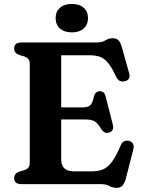

<svg xmlns="http://www.w3.org/2000/svg" viewBox="-20 -910 708 949"><path d="M50 -670.5Q50 -700 86 -700H456.5Q484.5 -700 500.8 -710.5Q517 -721 537 -721Q556 -721 565.8 -710.8Q575.5 -700.5 582 -677.5L619 -546Q623 -531.5 616.8 -521.5Q610.5 -511.5 597 -508.5Q584 -505 572.5 -510.2Q561 -515.5 553.5 -531.5Q532 -578 513 -600.5Q494 -623 472 -630Q450 -637 420 -637H282.5V-379H385.5Q415.5 -379 426.8 -390.5Q438 -402 444 -432Q450 -458 472 -459Q495.5 -460 502 -433.5L537.5 -294.5Q545 -263 520 -255Q496.5 -247.5 481.5 -270.5Q464 -300 448.8 -309.8Q433.5 -319.5 400 -319.5H282.5V-121.5Q282.5 -63 347 -63H431.5Q464.5 -63 488.2 -72.5Q512 -82 532.8 -109.5Q553.5 -137 576.5 -191.5Q588 -219 616 -214Q631 -211 637.2 -199.8Q643.5 -188.5 639 -172L601.5 -25.5Q595 -3 585 7.8Q575 18.5 555.5 18.5Q536.5 18.5 520.2 9.2Q504 0 477 0H86Q50 0 50 -29.5Q50 -52 74.5 -61.5L98.5 -68.5Q112 -72.5 119.5 -81Q127 -89.5 127 -104.5V-595.5Q127 -610.5 119.5 -619Q112 -627.5 98.5 -631.5L74.5 -638.5Q50 -648 50 -670.5ZM335 -750Q298 -750 276.5 -769Q255 -788 255 -820.5Q255 -852.5 276.5 -871.5Q298 -890.5 335 -890.5Q372.5 -890.5 393.8 -871.5Q415 -852.5 415 -820.5Q415 -788.5 393.8 -769.2Q372.5 -750 335 -750Z"/></svg>

Font: Fraunces 9pt Soft SemiBold
Style: Regular
Weight: 600
Version: Version 1.000;[b76b70a41]